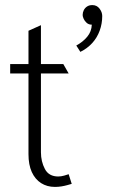

<svg xmlns="http://www.w3.org/2000/svg" viewBox="-20 -722 452 755"><path d="M343 -702Q331 -702 322.5 -696.5Q314 -691 309.5 -682Q305 -673 305 -663Q305 -657 309 -648Q313 -639 321 -632Q329 -625 341 -625Q340 -598 323 -577.5Q306 -557 280 -543L296 -518Q324 -532 343 -553Q362 -574 372 -601.5Q382 -629 382 -659Q382 -674 371.5 -688Q361 -702 343 -702ZM229 -470H141V-623L92 -601V-470H20V-433H92V-116Q92 -74 105 -45.5Q118 -17 141.5 -2Q165 13 196 13Q209 13 221.5 11Q234 9 244.5 6Q255 3 262 1L250 -37Q245 -35 232.5 -31.5Q220 -28 209 -28Q172 -28 156.5 -57.5Q141 -87 141 -123V-433H250Z"/></svg>

Font: Catamaran Thin
Style: Regular
Weight: 100
Designer: Pria Ravichandran
Version: Version 2.000